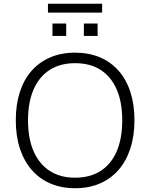

<svg xmlns="http://www.w3.org/2000/svg" viewBox="-20 -993 799 1021"><path d="M379 8Q307 8 248.5 -17Q190 -42 149 -89Q108 -136 86 -202.5Q64 -269 64 -353Q64 -437 85.5 -503.5Q107 -570 148 -616.5Q189 -663 247.5 -688Q306 -713 379 -713Q452 -713 510.5 -688.5Q569 -664 610.5 -617Q652 -570 673.5 -503.5Q695 -437 695 -354Q695 -270 673 -203Q651 -136 610 -89Q569 -42 510.5 -17Q452 8 379 8ZM379 -48Q459 -48 515 -84Q571 -120 600.5 -188Q630 -256 630 -353Q630 -450 600.5 -517.5Q571 -585 515.5 -621Q460 -657 379 -657Q300 -657 244 -621Q188 -585 158.5 -517Q129 -449 129 -353Q129 -257 158.5 -189Q188 -121 244 -84.5Q300 -48 379 -48ZM235 -926V-973H523V-926ZM259 -802V-868H332V-802ZM426 -802V-868H499V-802Z"/></svg>

Font: Nunito Sans 12pt ExtraLight 12pt Light
Style: Regular
Weight: 300
Version: Version 3.101;gftools[0.9.27]